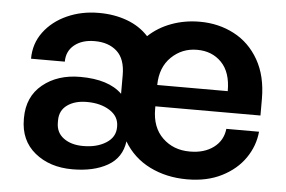

<svg xmlns="http://www.w3.org/2000/svg" viewBox="-45 -640 1056 708"><g transform="rotate(5 483.0 -285.5)"><path d="M920 -313V-252H531V-242Q531 -174 571 -135.5Q611 -97 671 -97H673Q725 -97 759.5 -122.5Q794 -148 799 -192H920Q915 -139 884 -94Q853 -49 798.5 -21.5Q744 6 671 6H670Q594 6 532.5 -24.5Q471 -55 436 -114Q428 -53 376.5 -23.5Q325 6 246 6Q162 6 107 -39Q52 -84 52 -163V-167Q52 -246 107 -291Q162 -336 246 -336Q351 -336 401 -287V-356Q401 -416 370 -444Q339 -472 288 -472H287Q241 -472 212.5 -449Q184 -426 184 -387H59Q59 -443 91 -486Q123 -529 176.5 -553Q230 -577 293 -577H295Q351 -577 398.5 -559.5Q446 -542 478 -507Q514 -541 563 -559Q612 -577 667 -577H668Q737 -577 794.5 -547Q852 -517 886 -457.5Q920 -398 920 -313ZM279 -246H278Q234 -246 206 -226Q178 -206 178 -169V-161Q178 -124 206 -103.5Q234 -83 278 -83H279Q329 -83 363 -104.5Q397 -126 397 -163V-166Q397 -203 363 -224.5Q329 -246 279 -246ZM531 -331H792V-332Q792 -401 757 -437Q722 -473 667 -473H666Q611 -473 571.5 -435Q532 -397 531 -331Z"/></g></svg>

Font: 카카오 큰글씨 ExtraBold
Style: Regular
Weight: 800
Designer: Park Young-rak; Lee Sang-min; Kim Jung-jin; Min Bon; Park Min-gyu;
Foundry: Kakao Corporation
Version: Version 2.003